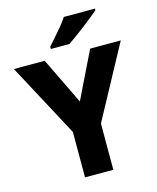

<svg xmlns="http://www.w3.org/2000/svg" viewBox="-134 -1023 910 1114"><g transform="rotate(-15 321.0 -465.5)"><path d="M321 -433 458 -714H642L406 -278V0H236V-273L0 -714H185ZM545 -921Q529 -907 504 -887Q479 -867 450.5 -845Q422 -823 395 -803.5Q368 -784 349 -771H237V-784Q253 -803 276 -828.5Q299 -854 321.5 -881.5Q344 -909 358 -931H545Z"/></g></svg>

Font: Noto Sans Hebrew ExtraBold
Style: Regular
Weight: 800
Designer: Monotype Design Team
Foundry: Monotype Imaging Inc.
Version: Version 2.003